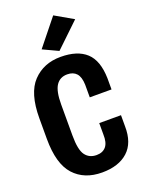

<svg xmlns="http://www.w3.org/2000/svg" viewBox="-177 -1048 855 1138"><g transform="rotate(-20 250.0 -478.5)"><path d="M22.9 -291Q22.9 -133.8 87.4 -62.7Q151.9 8.3 264.2 8.3Q368.7 8.3 427.2 -44.9Q485.8 -98.1 483.9 -203.1V-272.9H346.7V-202.1Q348.6 -149.9 327.9 -125Q307.1 -100.1 268.1 -100.1Q222.2 -100.1 197.3 -133.8Q172.4 -167.5 172.4 -257.8V-454.1Q172.4 -537.1 196.3 -573.2Q220.2 -609.4 266.6 -609.4Q304.2 -609.4 324.5 -586.9Q344.7 -564.5 346.2 -515.6V-435.5H483.4V-505.4Q481 -618.7 425.8 -669.4Q370.6 -720.2 264.6 -720.2Q157.7 -720.2 90.3 -649.7Q22.9 -579.1 22.9 -420.9ZM175.3 -800.3 271.5 -755.4 423.3 -900.4 308.6 -966.3Z"/></g></svg>

Font: Roboto Flex Super Cond Bold
Style: Regular
Weight: 700
Width: 3
Designer: Berlow after Robertson
Foundry: Google
Version: Version 3.000